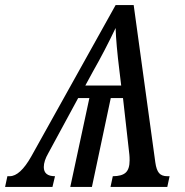

<svg xmlns="http://www.w3.org/2000/svg" viewBox="-74 -734 727 754"><path d="M-45 -42H-36Q5 -42 49 -120L380 -714H451L536 -96Q540 -67 550.5 -54.5Q561 -42 583 -42H592L583 0H360L369 -42Q404 -42 419.5 -56Q435 -70 435 -104Q435 -118 434 -127L409 -349H361L287 0H202L277 -349H233L116 -133Q98 -102 98 -78Q98 -42 142 -42L132 0H-54ZM402 -398 395 -456Q382 -561 380 -624Q336 -532 292 -455L261 -398Z"/></svg>

Font: Noto Serif Narrow
Style: Italic
Weight: 400
Width: 4
Italic angle: -12°
Designer: Monotype Design Team
Foundry: Monotype Imaging Inc.
Version: Version 1.001